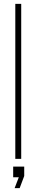

<svg xmlns="http://www.w3.org/2000/svg" viewBox="-20 -820 188 991"><path d="M59 0V-800H89.5V0ZM55.5 151 77 95H48V40H105V88.5L81.5 151Z"/></svg>

Font: Big Shoulders Stencil Display ExtraLight
Style: Regular
Weight: 250
Designer: Patric King
Foundry: XO Type Co
Version: Version 2.001